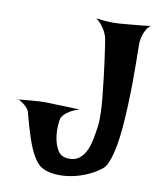

<svg xmlns="http://www.w3.org/2000/svg" viewBox="-157 -780 706 852"><g transform="rotate(10 196.5 -354.0)"><path d="M209 -706.1Q252.9 -700.2 283.2 -700.2Q299.8 -700.2 313.5 -701.2Q327.1 -702.1 347.7 -704.1Q365.2 -706.1 391.6 -708Q418 -710 453.1 -714.8Q440.4 -705.1 433.6 -692.4Q426.8 -679.7 422.9 -668Q418.9 -654.3 417 -639.6Q416 -630.9 416.5 -603.5Q417 -576.2 417.5 -537.1Q418 -498 417.5 -450.2Q417 -402.3 415 -353Q413.1 -303.7 409.2 -255.4Q405.3 -207 397.9 -166.5Q390.6 -126 379.4 -96.2Q368.2 -66.4 352.5 -54.7Q320.3 -30.3 282.2 -15.1Q244.1 0 207 4.9Q169.9 9.8 137.2 5.4Q104.5 1 82 -14.6Q67.4 -25.4 54.7 -44.9Q42 -64.5 31.7 -88.4Q21.5 -112.3 13.2 -138.2Q4.9 -164.1 -1.5 -186Q-7.8 -208 -12.2 -225.1Q-16.6 -242.2 -18.6 -248Q-22.5 -256.8 -31.2 -265.6Q-40 -274.4 -49.8 -281.2Q-59.6 -288.1 -66.9 -291.5Q-74.2 -294.9 -75.2 -293Q-75.2 -291 -60.1 -292.5Q-44.9 -293.9 -23.4 -295.9Q-2 -297.9 21.5 -299.3Q44.9 -300.8 60.5 -299.8Q73.2 -299.8 93.8 -298.8Q111.3 -297.9 138.7 -297.4Q166 -296.9 206.1 -294.9Q180.7 -287.1 165.5 -277.8Q150.4 -268.6 142.6 -260.7Q132.8 -251 128.9 -241.2Q126 -232.4 124.5 -205.6Q123 -178.7 127.9 -150.4Q132.8 -122.1 146.5 -98.6Q160.2 -75.2 189.5 -72.3Q220.7 -69.3 240.7 -83.5Q260.7 -97.7 272.5 -122.1Q284.2 -146.5 290 -176.8Q295.9 -207 299.8 -236.3Q302.7 -255.9 301.8 -291Q300.8 -326.2 296.9 -367.2Q293 -408.2 287.6 -452.1Q282.2 -496.1 277.3 -533.2Q272.5 -570.3 268.1 -596.7Q263.7 -623 262.7 -629.9Q258.8 -642.6 252 -656.2Q246.1 -667 235.8 -680.7Q225.6 -694.3 209 -706.1Z"/></g></svg>

Font: Irish Grover
Style: Regular
Weight: 400
Designer: Squid
Foundry: Font Diner, Inc DBA Sideshow
Version: Version 1.001